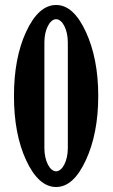

<svg xmlns="http://www.w3.org/2000/svg" viewBox="-20 -737 455 770"><path d="M374 -352C374 -453 357 -539 324 -610C291 -681 252 -717 205 -717C158 -717 118 -681 85 -610C52 -539 36 -453 36 -352C36 -251 52 -165 85 -94C118 -23 158 13 205 13C252 13 291 -23 324 -94C357 -165 374 -251 374 -352ZM252 -143C252 -91 230 -50 205 -50C180 -50 158 -91 158 -143V-567C158 -619 180 -660 205 -660C230 -660 252 -619 252 -567Z"/></svg>

Font: GFS Eustace
Style: Regular
Weight: 400
Designer: George Matthiopoulos
Foundry: George Matthiopoulos
Version: Version 1.0